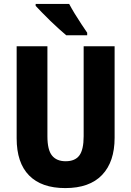

<svg xmlns="http://www.w3.org/2000/svg" viewBox="-20 -950 669 980"><path d="M565 -247Q565 -124 501 -57Q437 10 313 10Q192 10 128.5 -54.5Q65 -119 65 -244V-714H222V-254Q222 -185 245.5 -156Q269 -127 315 -127Q363 -127 385 -156.5Q407 -186 407 -255V-714H565ZM333 -930Q344 -909 361 -881Q378 -853 396 -826Q414 -799 425 -783V-770H318Q304 -782 282 -801.5Q260 -821 237 -843.5Q214 -866 194 -886.5Q174 -907 162 -920V-930Z"/></svg>

Font: Noto Sans Arabic Cond ExtBd
Style: Regular
Weight: 800
Width: 3
Designer: Monotype Design Team, Nadine Chahine, Nizar Qandah and Khaled Hosny
Foundry: Monotype Imaging Inc.
Version: Version 2.012; ttfautohint (v1.8.4.7-5d5b)